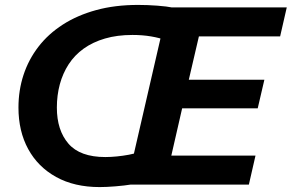

<svg xmlns="http://www.w3.org/2000/svg" viewBox="-20 -750 1185 780"><path d="M385 10Q282 10 208 -31Q134 -72 94.5 -144.5Q55 -217 55 -313Q55 -383 75.5 -445.5Q96 -508 136 -560Q176 -612 235 -650Q294 -688 370.5 -709Q447 -730 541 -730Q579 -730 619 -727Q659 -724 683 -719L652 -587Q629 -596 594 -602Q559 -608 518 -608Q456 -608 406.5 -593.5Q357 -579 320 -552.5Q283 -526 259 -489Q235 -452 223 -407.5Q211 -363 211 -313Q211 -221 258 -166.5Q305 -112 408 -112Q430 -112 455 -114.5Q480 -117 504 -121.5Q528 -126 547 -133L517 -1Q486 4 449 7Q412 10 385 10ZM495 0 661 -720H1145L1118 -602H788L747 -426H1054L1027 -310H720L676 -118H1018L991 0Z"/></svg>

Font: Instrument Sans
Style: Bold Italic
Weight: 700
Italic angle: -13°
Designer: Rodrigo Fuenzalida
Foundry: fragTYPE
Version: Version 1.000;gftools[0.9.28]